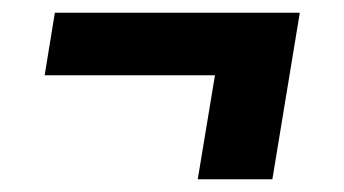

<svg xmlns="http://www.w3.org/2000/svg" viewBox="-20 -409 540 301"><path d="M290 -128 317 -291H50L66 -389H450L407 -128Z"/></svg>

Font: Iosevka SS18 Extrabold
Style: Italic
Weight: 800
Italic angle: -9°
Monospace: yes
Designer: Belleve Invis
Foundry: Belleve Invis
Version: Version 25.1.1; ttfautohint (v1.8.4)